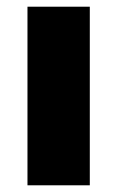

<svg xmlns="http://www.w3.org/2000/svg" viewBox="-20 -553 350 573"><path d="M62 0V-533H248V0Z"/></svg>

Font: Lexend Deca ExtraBold
Style: Regular
Weight: 800
Designer: Bonnie Shaver-Troup, Thomas Jockin
Foundry: Lexend
Version: Version 1.008; ttfautohint (v1.8.4.7-5d5b)